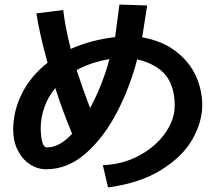

<svg xmlns="http://www.w3.org/2000/svg" viewBox="-20 -797 934 844"><path d="M748 -333Q748 -416 709 -465.5Q670 -515 583 -536Q552 -416 495.5 -306Q439 -196 359 -124.5Q279 -53 183 -53Q144 -53 110.5 -75.5Q77 -98 57.5 -137.5Q38 -177 38 -226Q38 -309 76.5 -386Q115 -463 189 -521Q153 -652 140 -738L258 -753Q266 -680 291 -582Q378 -621 486 -634L505 -777L627 -773L605 -633Q694 -617 753.5 -571Q813 -525 841 -463Q869 -401 869 -335Q869 -260 825.5 -184Q782 -108 688.5 -50Q595 8 455 27L432 -71Q519 -74 591.5 -113Q664 -152 706 -211.5Q748 -271 748 -333ZM159 -235Q159 -198 165.5 -173.5Q172 -149 186 -149Q242 -149 297 -209Q255 -310 223 -410Q191 -371 175 -325.5Q159 -280 159 -235ZM317 -489Q343 -408 376 -322Q431 -424 461 -537Q381 -524 317 -489Z"/></svg>

Font: 카카오 큰글씨 ExtraBold
Style: Regular
Weight: 800
Designer: Park Young-rak; Lee Sang-min; Kim Jung-jin; Min Bon; Park Min-gyu;
Foundry: Kakao Corporation
Version: Version 2.003